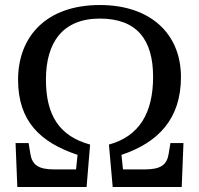

<svg xmlns="http://www.w3.org/2000/svg" viewBox="-20 -745 793 765"><path d="M49 0H325L339 -169C218 -202 163 -284 163 -428C163 -575 229 -671 378 -671C526 -671 590 -586 590 -439C590 -295 535 -202 414 -169L429 0H704L711 -175H659L652 -132C645 -88 620 -70 557 -70H470L464 -128C611 -177 701 -272 701 -438C701 -611 579 -725 378 -725C165 -725 52 -600 52 -427C52 -261 142 -177 289 -128L283 -70H196C133 -70 108 -88 101 -132L94 -175H42Z"/></svg>

Font: Noto Serif
Style: Regular
Weight: 400
Designer: Monotype Design Team
Foundry: Monotype Imaging Inc.
Version: Version 2.015